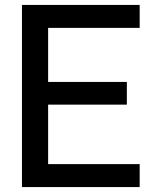

<svg xmlns="http://www.w3.org/2000/svg" viewBox="-20 -750 646 778"><path d="M546 -637H175V-418H494V-326H175V-85H546V8H69V-730H546Z"/></svg>

Font: SUITE
Style: Bold
Weight: 700
Designer: Sun
Foundry: Sun
Version: Version 2.040